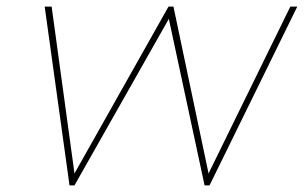

<svg xmlns="http://www.w3.org/2000/svg" viewBox="-20 -560 918 580"><path d="M878 -540 613 0H598L490 -503L205 0H190L115 -540H136L205 -36L489 -540H504L610 -36L857 -540Z"/></svg>

Font: Fz Poppins Thin
Style: Italic
Weight: 100
Italic angle: -10°
Designer: Ninad Kale (Devanagari), Jonny Pinhorn (Latin)
Foundry: Indian Type Foundry
Version: Vit hóa bi Vntype.Com & FontZin.Com